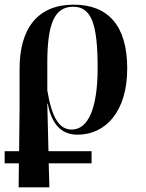

<svg xmlns="http://www.w3.org/2000/svg" viewBox="-21 -567 625 824"><path d="M-1 134H60L59 237H191L188 134H372V82H187L182 -122H184C204 -17 256 11 312 11C432 11 525 -88 525 -273C525 -457 443 -547 295 -547C140 -547 62 -444 63 -268V-103L61 82H-1ZM287 -11C235 -11 202 -58 182 -179V-296C182 -464 212 -538 293 -538C373 -538 398 -461 398 -275C398 -99 356 -11 287 -11Z"/></svg>

Font: Noto Serif Display SemiCondensed SemiBold
Style: Regular
Weight: 600
Width: 4
Designer: Monotype Design Team
Foundry: Monotype Imaging Inc.
Version: Version 2.009